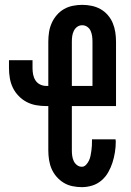

<svg xmlns="http://www.w3.org/2000/svg" viewBox="-20 -763 540 791"><path d="M317 8Q298 8 278.5 4Q259 0 242.5 -10Q226 -20 213 -35Q200 -50 192.5 -67.5Q185 -85 182 -104.5Q179 -124 179 -144V-326H171Q150 -326 129.5 -329.5Q109 -333 90.5 -342.5Q72 -352 57 -367.5Q42 -383 33 -401.5Q24 -420 20.5 -441Q17 -462 17 -482V-515H114V-482Q114 -469 116.5 -456Q119 -443 126 -432Q133 -421 145 -415Q157 -409 171 -409H179V-591Q179 -611 182 -630.5Q185 -650 193 -668Q201 -686 214 -701Q227 -716 243.5 -725.5Q260 -735 279.5 -739Q299 -743 319 -743Q338 -743 357.5 -739Q377 -735 394 -725.5Q411 -716 424 -701Q437 -686 444.5 -668Q452 -650 455 -630.5Q458 -611 458 -591V-326H276V-144Q276 -132 277.5 -121Q279 -110 283.5 -100Q288 -90 297 -83Q306 -76 317 -76Q327 -76 334.5 -84Q342 -92 346.5 -101.5Q351 -111 353 -121.5Q355 -132 356.5 -142Q358 -152 358.5 -162.5Q359 -173 359 -184V-189H456Q456 -187 456.5 -184.5Q457 -182 457 -180Q457 -158 453.5 -136Q450 -114 443.5 -93.5Q437 -73 426 -53.5Q415 -34 398 -19.5Q381 -5 360 1.5Q339 8 317 8ZM276 -409H361V-591Q361 -603 359.5 -614Q358 -625 353.5 -635.5Q349 -646 339.5 -652.5Q330 -659 319 -659Q307 -659 298 -652.5Q289 -646 284 -635.5Q279 -625 277.5 -614Q276 -603 276 -591Z"/></svg>

Font: Iosevka
Style: Bold
Weight: 700
Monospace: yes
Designer: Belleve Invis
Foundry: Belleve Invis
Version: Version 32.5.0; ttfautohint (v1.8.4)